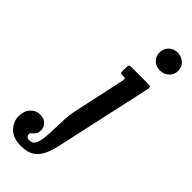

<svg xmlns="http://www.w3.org/2000/svg" viewBox="-534 -814 1118 1118"><g transform="rotate(45 24.5 -255.0)"><path d="M107 -697Q107.5 -729.5 129 -750Q150.5 -770.5 182 -770.5Q214 -770.5 237 -750Q260 -729.5 260 -697Q260 -664.5 237 -644Q214 -623.5 182 -623.5Q150.5 -623.5 128.5 -644Q106.5 -664.5 107 -697ZM208.5 -492.5 102 -7.5Q89.5 50 78.8 99Q68 148 51.2 184Q34.5 220 3.8 240Q-27 260 -79.5 260Q-143.5 260 -177.2 225.5Q-211 191 -211 146Q-211 102.5 -187 76.5Q-163 50.5 -129 50.5Q-98 50.5 -78.8 68.2Q-59.5 86 -60 116Q-60 135 -68.8 145.2Q-77.5 155.5 -86.2 162.5Q-95 169.5 -95 178.5Q-95 187 -88.8 194.5Q-82.5 202 -65 202Q-42 202 -31 181.8Q-20 161.5 -16 128Q-12 94.5 -11.2 54Q-10.5 13.5 -8.5 -27.8Q-6.5 -69 1 -103.5L70.5 -425Q74 -441.5 71.2 -445.8Q68.5 -450 51.5 -450H46.5Q35.5 -450 33.2 -454.2Q31 -458.5 31 -470.5L31.5 -497.5Q32 -511.5 35 -515.8Q38 -520 50 -520H184Q206.5 -520 209.2 -515Q212 -510 208.5 -492.5Z"/></g></svg>

Font: Besley* Condensed Semi
Style: Italic
Weight: 600
Width: 3
Italic angle: -13°
Designer: Owen Earl
Foundry: indestructible type*
Version: Version 3.000; ttfautohint (v1.8.3)